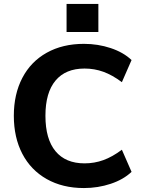

<svg xmlns="http://www.w3.org/2000/svg" viewBox="-20 -943 725 972"><path d="M50 -357Q50 -466 93 -548.5Q136 -631 216.5 -676Q297 -721 405 -721Q476 -721 540.5 -699.5Q605 -678 646 -639L597 -527Q549 -563 503.5 -579.5Q458 -596 408 -596Q312 -596 261 -535Q210 -474 210 -357Q210 -239 261 -177.5Q312 -116 408 -116Q458 -116 503.5 -132.5Q549 -149 597 -185L646 -73Q605 -34 540.5 -12.5Q476 9 405 9Q297 9 216.5 -36.5Q136 -82 93 -164.5Q50 -247 50 -357ZM317 -923H478V-781H317Z"/></svg>

Font: Muli ExtraBold
Style: Regular
Weight: 800
Designer: Vernon Adams
Foundry: Vernon Adams
Version: Version 2.000